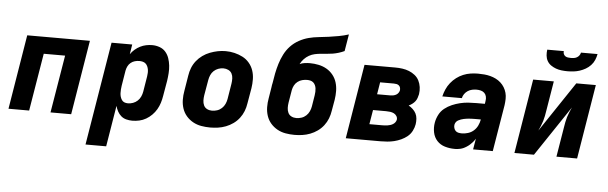

<svg xmlns="http://www.w3.org/2000/svg" viewBox="-55 -953 4311 1361"><g transform="rotate(5 2100.0 -272.5)"><path d="M21 0 108 -530H554L467 0H320L388 -410H236L168 0Z M587 205 708 -530H855L844 -460Q844 -460 844 -460Q844 -460 844 -460Q857 -479 874.5 -494Q892 -509 912 -519Q932 -529 953.5 -533.5Q975 -538 997 -538Q1024 -538 1049.5 -529Q1075 -520 1092 -500.5Q1109 -481 1117.5 -456Q1126 -431 1129 -404.5Q1132 -378 1130 -350Q1128 -322 1124 -295L1105 -185Q1101 -160 1093.5 -136Q1086 -112 1073 -89.5Q1060 -67 1041 -48Q1022 -29 999.5 -16Q977 -3 952 2.5Q927 8 902 8Q880 8 859 2.5Q838 -3 822.5 -16.5Q807 -30 797 -48.5Q787 -67 782 -87L734 205ZM861 -112Q879 -112 897 -118.5Q915 -125 929 -138Q943 -151 951 -168.5Q959 -186 962 -204L980 -314Q982 -327 982.5 -339.5Q983 -352 981 -363.5Q979 -375 974 -386Q969 -397 960.5 -404.5Q952 -412 940.5 -415Q929 -418 916 -418Q900 -418 884 -413.5Q868 -409 855 -398.5Q842 -388 834.5 -373Q827 -358 824 -342L806 -232Q804 -219 803 -205.5Q802 -192 802.5 -179Q803 -166 806.5 -154Q810 -142 817 -131.5Q824 -121 835.5 -116.5Q847 -112 861 -112Z M1456 8Q1424 8 1392.5 2.5Q1361 -3 1334 -18Q1307 -33 1287 -56Q1267 -79 1257 -108.5Q1247 -138 1246.5 -170.5Q1246 -203 1252 -235L1270 -345Q1274 -373 1284.5 -400Q1295 -427 1313.5 -450.5Q1332 -474 1356.5 -491.5Q1381 -509 1408.5 -519.5Q1436 -530 1463.5 -535.5Q1491 -541 1520 -541Q1552 -541 1583 -533.5Q1614 -526 1641 -512Q1668 -498 1688 -474.5Q1708 -451 1718 -421.5Q1728 -392 1728.5 -359.5Q1729 -327 1724 -295L1705 -185Q1701 -157 1690.5 -130Q1680 -103 1662 -79.5Q1644 -56 1619.5 -38.5Q1595 -21 1567.5 -10.5Q1540 0 1512 4Q1484 8 1456 8ZM1459 -112Q1477 -112 1495.5 -118Q1514 -124 1528.5 -137.5Q1543 -151 1551 -168.5Q1559 -186 1562 -204L1580 -314Q1583 -333 1582.5 -352Q1582 -371 1574 -386.5Q1566 -402 1549.5 -410Q1533 -418 1514 -418Q1496 -418 1478 -411.5Q1460 -405 1446 -392Q1432 -379 1424.5 -361.5Q1417 -344 1414 -326L1395 -216Q1392 -197 1392.5 -178.5Q1393 -160 1400.5 -144Q1408 -128 1424 -120Q1440 -112 1459 -112Z M2056 8Q2024 8 1992.5 2.5Q1961 -3 1934 -18Q1907 -33 1887 -56Q1867 -79 1857 -108.5Q1847 -138 1846.5 -170.5Q1846 -203 1852 -235L1865 -315Q1866 -323 1867 -330Q1868 -337 1870 -344Q1875 -379 1882 -414Q1889 -449 1899.5 -483.5Q1910 -518 1927 -551.5Q1944 -585 1969.5 -612Q1995 -639 2028.5 -657.5Q2062 -676 2097 -685Q2132 -694 2167.5 -697.5Q2203 -701 2238.5 -706Q2274 -711 2309.5 -717.5Q2345 -724 2379 -735L2359 -615Q2340 -606 2319 -599.5Q2298 -593 2277 -589.5Q2256 -586 2234.5 -584.5Q2213 -583 2192 -581Q2171 -579 2150 -574.5Q2129 -570 2109.5 -559Q2090 -548 2074.5 -531.5Q2059 -515 2049 -495Q2066 -503 2084.5 -505.5Q2103 -508 2122 -508Q2153 -508 2184 -501.5Q2215 -495 2241 -480Q2267 -465 2286 -441.5Q2305 -418 2314 -389Q2323 -360 2323.5 -328.5Q2324 -297 2319 -265L2305 -185Q2301 -157 2290.5 -130Q2280 -103 2262 -79.5Q2244 -56 2219.5 -38.5Q2195 -21 2167.5 -10.5Q2140 0 2112 4Q2084 8 2056 8ZM2059 -112Q2077 -112 2095.5 -118Q2114 -124 2128.5 -137.5Q2143 -151 2151 -168.5Q2159 -186 2162 -204L2175 -284Q2177 -297 2177.5 -309.5Q2178 -322 2176.5 -333.5Q2175 -345 2170 -356Q2165 -367 2156.5 -374.5Q2148 -382 2136.5 -385Q2125 -388 2112 -388Q2095 -388 2077.5 -383.5Q2060 -379 2045 -367.5Q2030 -356 2021.5 -339.5Q2013 -323 2010 -306L1995 -216Q1992 -197 1992.5 -178.5Q1993 -160 2000.5 -144Q2008 -128 2024 -120Q2040 -112 2059 -112Z M2421 0 2508 -530H2727Q2753 -530 2778 -526.5Q2803 -523 2825.5 -514Q2848 -505 2867 -490Q2886 -475 2897 -453.5Q2908 -432 2911.5 -407Q2915 -382 2911 -356Q2908 -343 2903.5 -329.5Q2899 -316 2890.5 -305Q2882 -294 2870 -285Q2858 -276 2845 -270Q2861 -261 2875 -248Q2889 -235 2897.5 -218.5Q2906 -202 2907.5 -182Q2909 -162 2906 -142Q2902 -118 2890 -94.5Q2878 -71 2858 -54.5Q2838 -38 2814 -27Q2790 -16 2765.5 -10Q2741 -4 2716.5 -2Q2692 0 2668 0ZM2615 -330H2709Q2719 -330 2729.5 -332Q2740 -334 2749.5 -339Q2759 -344 2765.5 -353Q2772 -362 2774 -372Q2775 -382 2772.5 -391Q2770 -400 2763 -406Q2756 -412 2746.5 -414Q2737 -416 2727 -416H2629ZM2579 -114H2668Q2678 -114 2688 -114.5Q2698 -115 2707.5 -116.5Q2717 -118 2727 -121Q2737 -124 2746 -129.5Q2755 -135 2761.5 -143.5Q2768 -152 2770 -162Q2772 -176 2764.5 -188Q2757 -200 2745 -206Q2733 -212 2718.5 -214Q2704 -216 2689 -216H2596Z M3195 8Q3160 8 3126.5 -2Q3093 -12 3070.5 -36.5Q3048 -61 3041 -95.5Q3034 -130 3040 -165Q3045 -194 3059 -221.5Q3073 -249 3097 -268Q3121 -287 3149 -299Q3177 -311 3206 -318Q3235 -325 3263.5 -327Q3292 -329 3321 -329H3382L3385 -350Q3388 -366 3384.5 -381Q3381 -396 3371 -406Q3361 -416 3346 -420Q3331 -424 3315 -424Q3299 -424 3283 -420.5Q3267 -417 3253 -408Q3239 -399 3229 -385Q3219 -371 3216 -355H3077Q3083 -381 3094 -406Q3105 -431 3122.5 -453Q3140 -475 3162.5 -492Q3185 -509 3210.5 -519.5Q3236 -530 3262.5 -534Q3289 -538 3315 -538Q3338 -538 3360 -536Q3382 -534 3403 -528.5Q3424 -523 3443 -513.5Q3462 -504 3477.5 -490Q3493 -476 3504 -458Q3515 -440 3520.5 -419.5Q3526 -399 3525.5 -376.5Q3525 -354 3522 -332L3467 0H3327L3340 -77Q3340 -77 3340 -77Q3340 -77 3340 -77Q3333 -66 3331.5 -64.5Q3330 -63 3327 -58.5Q3324 -54 3320 -50Q3316 -46 3312 -42Q3308 -38 3304 -34Q3300 -30 3295.5 -26.5Q3291 -23 3286.5 -20Q3282 -17 3277.5 -14Q3273 -11 3268 -8.5Q3263 -6 3258 -3.5Q3253 -1 3247.5 0.5Q3242 2 3237 3.5Q3232 5 3226.5 5.5Q3221 6 3216 7Q3211 8 3205.5 8Q3200 8 3195 8ZM3237 -106Q3259 -106 3281.5 -113Q3304 -120 3321.5 -135.5Q3339 -151 3349 -172Q3359 -193 3363 -215V-216H3321Q3311 -216 3301 -215.5Q3291 -215 3281 -214.5Q3271 -214 3261.5 -212.5Q3252 -211 3242 -209Q3232 -207 3222.5 -203.5Q3213 -200 3203.5 -195Q3194 -190 3188 -181.5Q3182 -173 3180 -163Q3178 -151 3181.5 -139Q3185 -127 3193 -119Q3201 -111 3213 -108.5Q3225 -106 3237 -106Z M3621 0 3708 -530H3855L3820 -318Q3817 -299 3813.5 -280.5Q3810 -262 3804.5 -244Q3799 -226 3791.5 -208Q3784 -190 3776 -173L4015 -530H4154L4067 0H3920L3955 -212Q3958 -231 3961.5 -249.5Q3965 -268 3970.5 -286Q3976 -304 3983.5 -322Q3991 -340 3999 -357L3760 0ZM3945 -610Q3924 -610 3902.5 -612.5Q3881 -615 3862 -622Q3843 -629 3826.5 -640.5Q3810 -652 3800 -669.5Q3790 -687 3788 -708Q3786 -729 3789 -750H3907Q3905 -739 3909 -729.5Q3913 -720 3921 -714.5Q3929 -709 3939.5 -707.5Q3950 -706 3961 -706Q3971 -706 3982 -707.5Q3993 -709 4003 -714.5Q4013 -720 4020 -729.5Q4027 -739 4029 -750H4147Q4143 -728 4134 -707Q4125 -686 4109 -669Q4093 -652 4073 -640.5Q4053 -629 4031.5 -622Q4010 -615 3988 -612.5Q3966 -610 3945 -610Z"/></g></svg>

Font: Iosevka Curly HvExObl
Style: Regular
Weight: 900
Width: 7
Italic angle: -9°
Monospace: yes
Designer: Belleve Invis
Foundry: Belleve Invis
Version: Version 11.1.0; ttfautohint (v1.8.3)